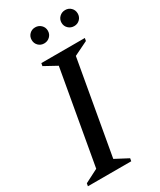

<svg xmlns="http://www.w3.org/2000/svg" viewBox="-209 -904 815 975"><g transform="rotate(-30 198.5 -416.5)"><path d="M3 0 6 -16 84 -56 181 -604 108 -644 111 -660H366L363 -644L281 -604L184 -56L260 -16L257 0ZM174 -739Q154 -739 140.5 -752.5Q127 -766 127 -786Q127 -806 140.5 -819.5Q154 -833 174 -833Q194 -833 208 -819.5Q222 -806 222 -786Q222 -766 208 -752.5Q194 -739 174 -739ZM350 -739Q330 -739 316 -752.5Q302 -766 302 -786Q302 -806 316 -819.5Q330 -833 350 -833Q370 -833 383.5 -819.5Q397 -806 397 -786Q397 -766 383.5 -752.5Q370 -739 350 -739Z"/></g></svg>

Font: Spectral SC Medium
Style: Italic
Weight: 500
Italic angle: -10°
Designer: Jean-Baptiste Levee
Foundry: Production Type
Version: Version 2.001